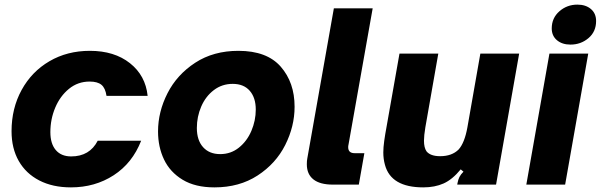

<svg xmlns="http://www.w3.org/2000/svg" viewBox="-20 -799 2600 831"><path d="M30 -231Q30 -330 73.5 -409.5Q117 -489 194 -534Q271 -579 369 -579Q475 -579 542.5 -525.5Q610 -472 619 -384H441Q436 -418 419 -432Q402 -446 368 -446Q317 -446 278.5 -414.5Q240 -383 219 -333Q198 -283 198 -227Q198 -177 221.5 -149.5Q245 -122 288 -122Q368 -122 403 -190H591Q553 -93 472 -40.5Q391 12 287 12Q208 12 150 -18Q92 -48 61 -102.5Q30 -157 30 -231Z M664 -230Q664 -315 705 -395.5Q746 -476 825 -527.5Q904 -579 1012 -579Q1135 -579 1195 -510.5Q1255 -442 1255 -337Q1255 -252 1214.5 -171.5Q1174 -91 1095 -39.5Q1016 12 908 12Q825 12 770.5 -21Q716 -54 690 -108.5Q664 -163 664 -230ZM1087 -325Q1087 -376 1061 -406Q1035 -436 987 -436Q941 -436 905.5 -409Q870 -382 851 -338Q832 -294 832 -245Q832 -192 859 -162Q886 -132 933 -132Q979 -132 1014 -160Q1049 -188 1068 -232.5Q1087 -277 1087 -325Z M1420 0Q1365 0 1336.5 -22.5Q1308 -45 1308 -88Q1308 -104 1310 -113L1425 -763H1593L1488 -171Q1487 -168 1487 -162Q1487 -136 1515 -136H1557L1533 0Z M1646 -86Q1639 -111 1639 -139Q1639 -161 1643 -189.5Q1647 -218 1653 -250L1709 -567H1877L1821 -248Q1815 -212 1815 -190Q1815 -160 1826 -144Q1843 -123 1885 -123Q1936 -123 1965 -152Q1991 -181 2003 -248L2059 -567H2227L2127 0H1959L1960 -6Q1963 -22 1968.5 -33Q1974 -44 1986 -56L1974 -66Q1938 -22 1900 -5Q1862 12 1812 12Q1672 12 1646 -86Z M2426 0H2258L2358 -567H2526ZM2368 -676Q2368 -721 2401 -750Q2434 -779 2479 -779Q2515 -779 2537.5 -760Q2560 -741 2560 -708Q2560 -662 2527 -634Q2494 -606 2449 -606Q2413 -606 2390.5 -625Q2368 -644 2368 -676Z"/></svg>

Font: Open Sauce Sans Black Italic
Style: Regular
Weight: 900
Italic angle: -10°
Designer: Alfredo Marco Pradil
Foundry: Creative Sauce Fz LLC
Version: Version 1.477